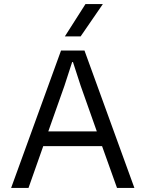

<svg xmlns="http://www.w3.org/2000/svg" viewBox="-20 -930 717 950"><path d="M645 0H559L485 -207H194L121 0H35L282 -680H398ZM459 -280 379 -506 341 -623H337L299 -506L219 -280ZM301 -750 403 -910H489L379 -750Z"/></svg>

Font: TASA Orbiter VF Text
Style: Regular
Weight: 400
Designer: Weizhong Zhang
Foundry: 本地遙控
Version: Version 1.001;Glyphs 3.2 (3192)